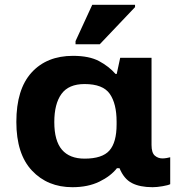

<svg xmlns="http://www.w3.org/2000/svg" viewBox="-20 -778 772 808"><path d="M284.7 9.8Q180.2 9.8 114.5 -60.1Q48.8 -129.9 48.8 -265.1Q48.8 -402.3 112.8 -472.7Q176.8 -543 287.1 -543Q355.5 -543 397 -520.8Q438.5 -498.5 466.3 -466.8H471.2L485.8 -534.7H617.7V-168Q617.7 -135.3 631.3 -123.3Q645 -111.3 663.6 -111.3Q671.4 -111.3 681.6 -113Q691.9 -114.7 696.3 -116.2V-2.9Q688 1.5 664.3 5.6Q640.6 9.8 622.1 9.8Q568.8 9.8 535.2 -7.6Q501.5 -24.9 482.9 -70.3H472.2Q445.8 -36.6 397.9 -13.4Q350.1 9.8 284.7 9.8ZM335.9 -110.4Q410.2 -110.4 440.4 -144.5Q470.7 -178.7 470.7 -254.4V-266.1Q470.7 -341.8 441.9 -383.1Q413.1 -424.3 335.9 -424.3Q269 -424.3 238.8 -382.8Q208.5 -341.3 208.5 -264.2Q208.5 -185.5 240.7 -147.9Q272.9 -110.4 335.9 -110.4ZM399.9 -591.8H297.9V-605L368.2 -757.8H548.3V-748Z"/></svg>

Font: Lunasima
Style: Bold
Weight: 700
Designer: The DocRepair Project, Monotype Design Team
Foundry: Google
Version: Version 2.009